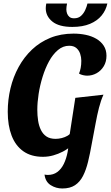

<svg xmlns="http://www.w3.org/2000/svg" viewBox="-20 -871 630 1091"><path d="M224 20Q157 20 112.5 -11.5Q68 -43 46 -100.5Q24 -158 24 -236Q24 -304 39.5 -369Q55 -434 86 -490.5Q117 -547 162 -589.5Q207 -632 266 -656Q325 -680 398 -680Q434 -680 467.5 -673Q501 -666 527.5 -650.5Q554 -635 569.5 -611Q585 -587 585 -554Q585 -520 569.5 -494.5Q554 -469 529 -455Q504 -441 475 -441Q465 -441 451.5 -444Q438 -447 429 -453Q435 -467 438.5 -485Q442 -503 442 -526Q442 -546 435.5 -565.5Q429 -585 414 -598Q399 -611 373 -611Q338 -611 309 -586.5Q280 -562 258.5 -522.5Q237 -483 222 -434.5Q207 -386 199.5 -337.5Q192 -289 192 -247Q192 -215 196.5 -185.5Q201 -156 212.5 -132.5Q224 -109 244 -95.5Q264 -82 296 -82Q313 -82 331 -86.5Q349 -91 363.5 -99.5Q378 -108 384 -120L383 -41Q363 -23 337 -9.5Q311 4 282.5 12Q254 20 224 20ZM334 200Q298 200 268 181Q238 162 233 121Q238 122 243 122.5Q248 123 252 123Q283 123 305.5 106.5Q328 90 342.5 60.5Q357 31 364.5 -8.5Q372 -48 374 -95L408 -315L568 -333Q553 -300 542.5 -259Q532 -218 523 -168.5Q514 -119 502 -57Q492 0 480.5 47.5Q469 95 451.5 129Q434 163 406 181.5Q378 200 334 200ZM391 -718Q315 -718 277.5 -748.5Q240 -779 240 -824Q240 -836 243 -851H361Q359 -841 358 -833Q357 -825 357 -818Q357 -806 361 -794.5Q365 -783 374.5 -775Q384 -767 401 -767Q425 -767 440 -780.5Q455 -794 464 -813.5Q473 -833 477 -851H590Q582 -813 557.5 -783Q533 -753 491.5 -735.5Q450 -718 391 -718Z"/></svg>

Font: Sansita Swashed Light SemiBold
Style: Regular
Weight: 600
Version: Version 1.003